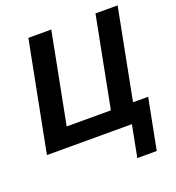

<svg xmlns="http://www.w3.org/2000/svg" viewBox="-155 -812 1040 1134"><g transform="rotate(-20 364.5 -244.5)"><path d="M697.3 -119.1 635.3 199.2H513.2L551.8 0H17.6L151.4 -688H295.4L185.1 -119.1H462.9L573.2 -688H712.4L602.1 -119.1Z"/></g></svg>

Font: Arimo
Style: Bold Italic
Weight: 700
Italic angle: -12°
Designer: Steve Matteson
Foundry: Monotype Imaging Inc.
Version: Version 1.33